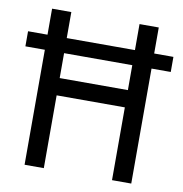

<svg xmlns="http://www.w3.org/2000/svg" viewBox="-81 -790 826 865"><g transform="rotate(10 332.0 -357.0)"><path d="M88 0H176V-333H488V0H576V-526H664V-595H576V-714H488V-595H176V-714H88V-595H-1V-526H88ZM176 -412V-526H488V-412Z"/></g></svg>

Font: Noto Sans Lao SemiCondensed
Style: Regular
Weight: 400
Width: 4
Designer: Monotype Design Team
Foundry: Monotype Imaging Inc.
Version: Version 2.004